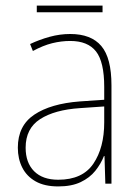

<svg xmlns="http://www.w3.org/2000/svg" viewBox="-20 -659 498 689"><path d="M232 -537Q307 -537 343.5 -494Q380 -451 380 -353V0H358L355 -99H353Q342 -71 322 -46Q302 -21 269.5 -5.5Q237 10 189 10Q140 10 108 -8Q76 -26 60 -57.5Q44 -89 44 -129Q44 -208 103 -247.5Q162 -287 266 -295L354 -301V-347Q354 -437 324.5 -474.5Q295 -512 232 -512Q200 -512 167.5 -504Q135 -496 98 -476L88 -501Q122 -517 158.5 -527Q195 -537 232 -537ZM267 -271Q176 -265 124 -231.5Q72 -198 72 -129Q72 -75 102.5 -44.5Q133 -14 189 -14Q276 -14 315 -71.5Q354 -129 354 -220V-277ZM348 -639V-615H112V-639Z"/></svg>

Font: Noto Sans Khmer SemiCondensed Thin
Style: Regular
Weight: 250
Width: 4
Designer: Danh Hong and the Monotype Design Team
Foundry: Monotype Imaging Inc.
Version: Version 2.004